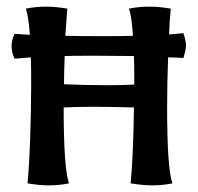

<svg xmlns="http://www.w3.org/2000/svg" viewBox="-20 -553 597 579"><path d="M487 -380Q484 -305 484 -229Q484 -44 500 0Q470 6 439 6Q412 6 374 0Q382 -85 384 -229Q306 -231 261 -231Q220 -231 172 -229Q172 -46 188 0Q158 6 128 6Q99 6 63 0Q68 -51 71 -137Q74 -223 74 -298Q74 -355 73 -380L24 -376Q15 -394 15 -413Q15 -432 24 -451L70 -448Q66 -504 58 -527Q88 -533 120 -533Q147 -533 183 -527L177 -445Q216 -444 293 -444Q356 -444 381 -445Q377 -504 369 -527Q399 -533 431 -533Q459 -533 495 -527Q491 -488 490 -449L533 -453Q541 -429 541 -416Q541 -404 533 -378Q507 -380 487 -380ZM384 -384 264 -385Q199 -385 175 -384Q173 -328 173 -299Q234 -296 309 -296Q343 -296 385 -298Q385 -358 384 -384Z"/></svg>

Font: Mirza Medium
Style: Regular
Weight: 500
Designer: Arabic design by Kourosh Beigpour, Latin design by Eduardo Tunni, engineering by Lasse Fister
Version: Version 1.0010g